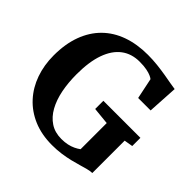

<svg xmlns="http://www.w3.org/2000/svg" viewBox="-191 -926 1112 1112"><g transform="rotate(45 364.5 -370.5)"><path d="M386 11Q300.5 11 233.5 -17.5Q166.5 -46 120 -97Q73.5 -148 49.5 -216.2Q25.5 -284.5 25.5 -363.5Q25.5 -457.5 52.2 -530Q79 -602.5 129 -652Q179 -701.5 250 -726.8Q321 -752 409.5 -752Q449 -752 487.5 -747.8Q526 -743.5 560 -737.8Q594 -732 619.8 -727.2Q645.5 -722.5 659 -721L648 -535H546L519.5 -662.5Q514 -667.5 500 -674Q486 -680.5 462.2 -685.2Q438.5 -690 404 -690Q338 -690 291.8 -655Q245.5 -620 221 -551.2Q196.5 -482.5 196.5 -380.5Q196.5 -311.5 208.2 -252Q220 -192.5 244.8 -147.8Q269.5 -103 307.8 -77.8Q346 -52.5 399 -52.5Q426 -52.5 448 -57.2Q470 -62 488 -70.5Q506 -79 520 -89.5V-303.5L415 -314V-381H718.5V-314L665.5 -305V-40Q648.5 -39.5 627.5 -34Q606.5 -28.5 581.2 -21Q556 -13.5 526 -6.2Q496 1 461 6Q426 11 386 11Z"/></g></svg>

Font: Merriweather Light 18pt
Style: Bold
Weight: 700
Version: Version 2.100